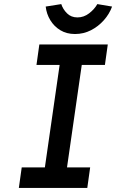

<svg xmlns="http://www.w3.org/2000/svg" viewBox="-20 -917 567 937"><path d="M72 0 86 -100H199L271 -600H158L172 -700H506L492 -600H379L307 -100H420L406 0ZM346 -751Q305 -751 274.5 -769.5Q244 -788 225.5 -818.5Q207 -849 203 -885L279 -897Q287 -872 307 -852Q327 -832 358 -832Q389 -832 415 -852Q441 -872 455 -897L527 -885Q514 -849 487 -818.5Q460 -788 424 -769.5Q388 -751 346 -751Z"/></svg>

Font: Lexend
Style: Italic
Weight: 400
Italic angle: -8.13011°
Designer: Bonnie Shaver-Troup, Thomas Jockin
Foundry: Lexend
Version: Version 1.007